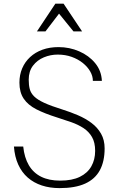

<svg xmlns="http://www.w3.org/2000/svg" viewBox="-20 -980 628 1013"><path d="M294.5 12.5Q243 12.5 200.5 -1.5Q158 -15.5 126.5 -43Q95 -70.5 76.2 -111.8Q57.5 -153 53.5 -207H102.5Q108.5 -148.5 132.2 -108.2Q156 -68 197.2 -47.5Q238.5 -27 297.5 -27Q360.5 -27 401.2 -47Q442 -67 462 -102.5Q482 -138 482 -184Q482 -228 465.5 -256.8Q449 -285.5 420.8 -304Q392.5 -322.5 356.5 -335.2Q320.5 -348 282 -360Q216.5 -380.5 172 -403.2Q127.5 -426 105 -459.5Q82.5 -493 82.5 -544Q82.5 -585 97 -619.2Q111.5 -653.5 138.8 -678.8Q166 -704 204 -717.8Q242 -731.5 289 -731.5Q346.5 -731.5 397.8 -709.2Q449 -687 482 -647Q515 -607 517.5 -553.5H470Q470 -578.5 456 -603Q442 -627.5 416.8 -647.8Q391.5 -668 358 -680Q324.5 -692 284.5 -692Q246.5 -692 211.5 -677.5Q176.5 -663 154 -633.5Q131.5 -604 131.5 -559.5Q131.5 -531 137 -510Q142.5 -489 160 -471.5Q177.5 -454 213.2 -437.5Q249 -421 310 -402Q351.5 -389 391.2 -372Q431 -355 462.8 -331.2Q494.5 -307.5 513.2 -274.5Q532 -241.5 532 -197Q532 -128.5 506.8 -81.8Q481.5 -35 429 -11.2Q376.5 12.5 294.5 12.5ZM175 -814.5 272 -960.5H315.5L413 -814.5H367.5L291.5 -908L220 -814.5Z"/></svg>

Font: Russolo 10pt ExtraLight
Style: Regular
Weight: 200
Designer: Micah Stupak-Hahn
Version: Version 1.000